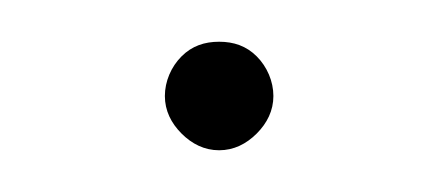

<svg xmlns="http://www.w3.org/2000/svg" viewBox="-20 -312 210 92"><path d="M103 -285C98 -290 92 -292 85 -292C78 -292 72 -290 67 -285C62 -280 59 -273 59 -266C59 -259 62 -253 67 -248C72 -243 78 -240 85 -240C92 -240 98 -243 103 -248C108 -253 111 -259 111 -266C111 -273 108 -280 103 -285Z"/></svg>

Font: Argentum Sans Thin
Style: Regular
Weight: 250
Designer: Julieta Ulanovsky
Foundry: Julieta Ulanovsky
Version: Version 5.001;February 15, 2019;FontCreator 11.5.0.2425 64-b